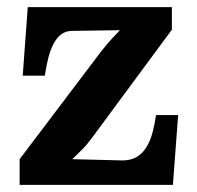

<svg xmlns="http://www.w3.org/2000/svg" viewBox="-20 -520 554 540"><path d="M35.2 0V-72.3L264.6 -375.5Q272.9 -386.2 281.5 -396.2Q290 -406.2 297.1 -413.8Q304.2 -421.4 309.6 -426.8Q314.9 -432.1 316.4 -434.1V-435.1L181.2 -433.1Q163.6 -432.6 151.1 -422.6Q138.7 -412.6 129.9 -395.5Q121.1 -378.4 115.5 -355.7Q109.9 -333 106 -307.1H43.9L58.1 -500H463.4V-436.5L240.2 -134.3Q225.6 -114.3 211.2 -99.6Q196.8 -85 184.1 -73.2V-72.3L324.7 -68.8Q348.1 -68.8 364.5 -78.6Q380.9 -88.4 391.6 -105.7Q402.3 -123 408.7 -146.2Q415 -169.4 418.9 -196.3H481L466.3 0Z"/></svg>

Font: DimaBanoo
Style: Bold
Weight: 800
Designer: R.Balvardi
Foundry: R.Balvardi
Version: Version 1.0.0-alpha3